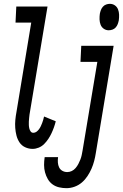

<svg xmlns="http://www.w3.org/2000/svg" viewBox="-20 -769 642 1002"><path d="M150 8Q130 8 111.5 -0.5Q93 -9 82 -25.5Q71 -42 66 -61.5Q61 -81 59.5 -101.5Q58 -122 60 -143Q62 -164 66 -185L143 -651H61L65 -735H228L134 -171Q133 -162 132 -153Q131 -144 130.5 -134.5Q130 -125 130.5 -116Q131 -107 133 -98.5Q135 -90 140 -83Q145 -76 154 -76Q163 -76 170.5 -81.5Q178 -87 183.5 -94.5Q189 -102 193 -110.5Q197 -119 200 -127Q203 -135 205.5 -143.5Q208 -152 210 -161L271 -136Q267 -120 261.5 -104.5Q256 -89 249 -74Q242 -59 232.5 -44.5Q223 -30 210.5 -17.5Q198 -5 182 1.5Q166 8 150 8ZM547 -611Q533 -611 521.5 -619Q510 -627 505 -640Q500 -653 499.5 -667.5Q499 -682 501 -697Q503 -707 506.5 -716.5Q510 -726 517 -734Q524 -742 534 -745.5Q544 -749 553 -749Q568 -749 579.5 -741Q591 -733 596 -720Q601 -707 601.5 -692.5Q602 -678 600 -663Q598 -653 594.5 -643.5Q591 -634 584 -626Q577 -618 567 -614.5Q557 -611 547 -611ZM327 213Q307 213 288 208.5Q269 204 254 193Q239 182 229.5 165.5Q220 149 215 130.5Q210 112 210 92Q210 72 213 52Q213 52 213 51.5Q213 51 213 51H283Q283 51 283 51.5Q283 52 283 52Q281 65 282 79Q283 93 288.5 104.5Q294 116 305.5 122.5Q317 129 331 129Q343 129 354.5 123.5Q366 118 374.5 108Q383 98 389 86.5Q395 75 399.5 63.5Q404 52 406.5 40Q409 28 411 16L488 -446H400L404 -530H573L480 30Q477 50 471.5 71Q466 92 457.5 111.5Q449 131 436.5 150Q424 169 407 183.5Q390 198 369 205.5Q348 213 327 213Z"/></svg>

Font: Iosevka Slab Medium Extended
Style: Italic
Weight: 500
Width: 7
Italic angle: -9°
Monospace: yes
Designer: Belleve Invis
Foundry: Belleve Invis
Version: Version 11.1.0; ttfautohint (v1.8.3)